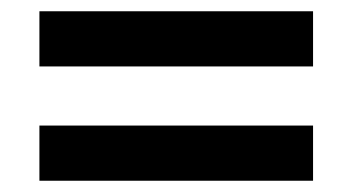

<svg xmlns="http://www.w3.org/2000/svg" viewBox="-20 -448 626 341"><path d="M50 -428H536V-330H50ZM50 -225H536V-127H50Z"/></svg>

Font: Syne
Style: Bold
Weight: 700
Designer: Lucas Descroix
Foundry: Bonjour Monde
Version: Version 2.200